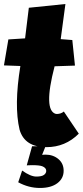

<svg xmlns="http://www.w3.org/2000/svg" viewBox="-43 -726 412 953"><path d="M281.7 -706.1 258.3 -531.7 315.9 -527.3 329.1 -400.4 228 -397Q170.9 -177.7 234.4 -160.6Q257.3 -158.7 273.9 -172.4L348.1 -62.5Q281.2 4.4 187.5 4.4Q79.6 4.4 54.2 -82Q25.9 -201.7 58.1 -398.4L-23.4 -401.4L-1.5 -530.3L81.5 -535.6L100.1 -687.5ZM66.9 120.6Q108.9 150.4 137.2 150.4Q164.1 150.4 175.3 142.1Q186.5 133.8 186.5 122.1Q186.5 106.9 166.5 99.1Q151.9 93.8 116.2 93.8Q104.5 93.8 89.8 94.7L116.2 0H183.1L166 42.5Q167 42 182.6 41.5Q220.7 41.5 246.8 63.5Q272.9 85.4 272.9 121.6Q272.9 159.7 241.7 183.3Q210.4 207 155.3 207Q99.1 207 47.4 178.7Z"/></svg>

Font: Lapsus Pro (theguybrush.com)
Style: Bold
Weight: 700
Designer: Jose Roses
Version: Version 1.00 February 9, 2018, initial release